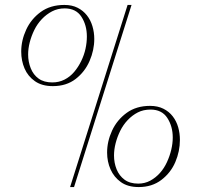

<svg xmlns="http://www.w3.org/2000/svg" viewBox="-20 -743 816 778"><path d="M542 15Q498 15 470 -5Q442 -25 428 -56.5Q414 -88 414 -125Q414 -170 434 -213.5Q454 -257 493 -285.5Q532 -314 588 -314Q619 -314 642 -302.5Q665 -291 680 -271.5Q695 -252 702 -227.5Q709 -203 709 -176Q709 -130 690.5 -86.5Q672 -43 634 -14Q596 15 542 15ZM540 1Q567 1 589 -11Q611 -23 628 -42Q645 -61 656.5 -86Q668 -111 674 -136.5Q680 -162 680 -186Q680 -231 658 -265Q636 -299 590 -299Q561 -299 538.5 -287.5Q516 -276 497.5 -256.5Q479 -237 467 -212.5Q455 -188 448.5 -162.5Q442 -137 442 -113Q442 -83 452.5 -57Q463 -31 484.5 -15Q506 1 540 1ZM194 -394Q150 -394 121.5 -414Q93 -434 79.5 -465.5Q66 -497 66 -534Q66 -579 86 -622.5Q106 -666 145 -694.5Q184 -723 241 -723Q272 -723 294.5 -711.5Q317 -700 332 -681Q347 -662 354.5 -637Q362 -612 362 -585Q362 -540 343 -496Q324 -452 286.5 -423Q249 -394 194 -394ZM192 -409Q219 -409 241.5 -420.5Q264 -432 280.5 -451.5Q297 -471 309 -495.5Q321 -520 326.5 -545.5Q332 -571 332 -595Q332 -641 310 -675Q288 -709 242 -709Q214 -709 191 -697Q168 -685 149.5 -665.5Q131 -646 119 -621.5Q107 -597 100.5 -571.5Q94 -546 94 -522Q94 -493 104.5 -466.5Q115 -440 136.5 -424.5Q158 -409 192 -409ZM264 15 497 -723H513L280 15Z"/></svg>

Font: Kalnia Thin ExtraLight
Style: Regular
Weight: 250
Version: Version 1.105